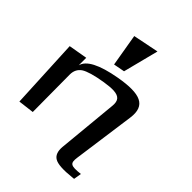

<svg xmlns="http://www.w3.org/2000/svg" viewBox="-300 -863 1117 1117"><g transform="rotate(45 259.0 -304.0)"><path d="M435 27 488 -356C504 -471 433 -497 273 -469C143 -446 73 -409 61 -359V-421L-55 -401L-34 34L64 22L62 -284C62 -314 73 -337 96 -353C119 -368 165 -382 234 -393C265 -398 290 -400 309 -399C355 -396 370 -375 366 -332L330 44C327 80 336 106 358 119C380 133 427 136 499 128L509 127L517 79C439 88 428 79 435 27ZM272 -521 328 -740 169 -708 203 -508Z"/></g></svg>

Font: Gamestation Warped
Style: Regular
Weight: 400
Designer: Jonas Hecksher
Foundry: Jonas Hecksher, Playtypeª, e-types AS
Version: Version 1.003